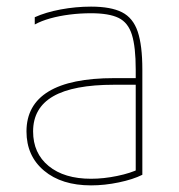

<svg xmlns="http://www.w3.org/2000/svg" viewBox="-20 -550 540 580"><path d="M255 10Q166 10 113 -34.5Q60 -79 60 -153Q60 -233 126.5 -273.5Q193 -314 325 -314H400V-294H325Q201 -294 140.5 -259Q80 -224 80 -153Q80 -87 127 -48.5Q174 -10 255 -10Q293 -10 334 -18.5Q375 -27 401 -40L390 -22V-340Q390 -408 378.5 -445Q367 -482 338 -496Q309 -510 255 -510Q222 -510 190.5 -506Q159 -502 132 -494.5Q105 -487 85 -476V-498Q118 -513 163.5 -521.5Q209 -530 255 -530Q315 -530 348.5 -513Q382 -496 396 -454.5Q410 -413 410 -340V-22Q382 -8 339 1Q296 10 255 10Z"/></svg>

Font: M PLUS Code Latin Thin
Style: Regular
Weight: 250
Designer: Coji Morishita
Foundry: UNDERFOREST DESIGN
Version: Version 1.002; ttfautohint (v1.8.3)